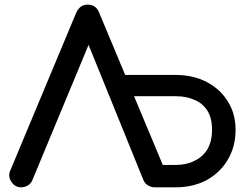

<svg xmlns="http://www.w3.org/2000/svg" viewBox="-20 -801 1067 821"><path d="M642.6 0Q641.6 -24.4 636.7 -95.7Q660.2 -95.7 731.4 -95.7Q777.3 -95.7 811.5 -113.3Q846.7 -129.9 867.2 -163.1Q886.7 -197.3 886.7 -246.1Q886.7 -295.9 867.2 -327.1Q846.7 -359.4 811.5 -374Q777.3 -389.6 731.4 -389.6Q656.2 -389.6 506.8 -389.6Q497.1 -412.1 466.8 -480.5Q533.2 -480.5 731.4 -480.5Q805.7 -480.5 864.3 -450.2Q921.9 -419.9 954.1 -367.2Q987.3 -315.4 987.3 -246.1Q987.3 -173.8 954.1 -118.2Q921.9 -63.5 864.3 -31.2Q805.7 0 731.4 0Q702.1 0 642.6 0ZM71.3 0Q43 0 28.3 -24.4Q19.5 -37.1 19.5 -51.8Q19.5 -63.5 25.4 -75.2Q119.1 -298.8 305.7 -746.1Q321.3 -781.2 355.5 -781.2Q390.6 -781.2 404.3 -746.1Q498 -521.5 685.5 -73.2Q697.3 -44.9 683.6 -22.5Q669.9 0 640.6 0Q626 0 612.3 -8.8Q598.6 -16.6 592.8 -32.2Q509.8 -237.3 342.8 -648.4Q350.6 -648.4 375 -648.4Q310.5 -494.1 119.1 -32.2Q112.3 -15.6 98.6 -7.8Q85 0 71.3 0Z"/></svg>

Font: Abed
Style: Bold
Weight: 700
Designer: Johan Aakerlund
Version: Version 3.105